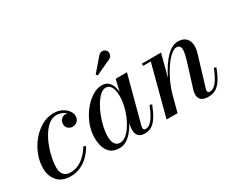

<svg xmlns="http://www.w3.org/2000/svg" viewBox="-97 -1068 1776 1454"><g transform="rotate(-30 791.0 -341.0)"><path d="M183.5 10Q109.5 10 70 -33.8Q30.5 -77.5 30.5 -148Q30.5 -206.5 52.8 -263.5Q75 -320.5 113.8 -367.2Q152.5 -414 202 -442Q251.5 -470 306.5 -470Q348.5 -470 378.8 -454Q409 -438 425.8 -415.2Q442.5 -392.5 442.5 -371Q442.5 -342 425.8 -325Q409 -308 384.5 -308Q363.5 -308 346 -321.2Q328.5 -334.5 328.5 -362.5Q328.5 -386 344.5 -402Q360.5 -418 382 -418Q397.5 -418 411 -413.8Q424.5 -409.5 433 -399.2Q441.5 -389 441.5 -371H422.5Q422.5 -388 408 -405.5Q393.5 -423 369.8 -434.8Q346 -446.5 317.5 -446.5Q283 -446.5 252.8 -423.2Q222.5 -400 198 -361.5Q173.5 -323 156 -277.2Q138.5 -231.5 129 -185Q119.5 -138.5 119.5 -101Q119.5 -60.5 139.8 -38.2Q160 -16 195.5 -16Q235 -16 268.5 -32.2Q302 -48.5 329.8 -76.8Q357.5 -105 378.5 -140L396.5 -129.5Q376 -92.5 345.2 -60.8Q314.5 -29 274 -9.5Q233.5 10 183.5 10Z M611 10Q545 10 514.2 -34Q483.5 -78 483.5 -152.5Q483.5 -210 505.2 -266.2Q527 -322.5 563 -368.5Q599 -414.5 642 -442.2Q685 -470 728.5 -470Q763.5 -470 784.2 -451.2Q805 -432.5 814 -400.8Q823 -369 823 -331Q823 -299 816 -261.5Q809 -224 795.8 -185.8Q782.5 -147.5 763.8 -112.5Q745 -77.5 721.2 -49.8Q697.5 -22 670 -6Q642.5 10 611 10ZM634 -23Q660 -23 685 -42.2Q710 -61.5 732 -94Q754 -126.5 771 -166.5Q788 -206.5 797.5 -249Q807 -291.5 807 -330.5Q807 -363.5 800.5 -387.8Q794 -412 780.5 -425.8Q767 -439.5 745 -439.5Q721 -439.5 696.8 -417.8Q672.5 -396 650.5 -360.2Q628.5 -324.5 611.5 -281.2Q594.5 -238 584.5 -193.5Q574.5 -149 574.5 -111.5Q574.5 -68 590.2 -45.5Q606 -23 634 -23ZM833 10Q795 10 777.2 -9.5Q759.5 -29 759.5 -61Q759.5 -70 760 -76.8Q760.5 -83.5 761.5 -88.5L776 -168L801.5 -246L816 -336L846 -460H944.5L836 -52.5Q834 -44.5 834 -36.5Q834 -28.5 838.2 -22.8Q842.5 -17 853 -17Q873.5 -17 892 -31.5Q910.5 -46 929.5 -77.2Q948.5 -108.5 969 -160.5L988.5 -154Q966 -96.5 943.2 -60.2Q920.5 -24 894 -7Q867.5 10 833 10ZM742 -550 730.5 -563 827 -675Q835.5 -685.5 845.8 -689.2Q856 -693 866 -692Q876 -691 884 -685.8Q892 -680.5 896.5 -673.5Q902.5 -663.5 901.8 -650.8Q901 -638 894 -627.5Q887 -617 874.5 -611.5Z M1388.5 10Q1347.5 10 1327.2 -6.5Q1307 -23 1307 -56Q1307 -67 1309 -78Q1311 -89 1314 -96L1380.5 -309.5Q1392 -348 1396.2 -376.5Q1400.5 -405 1392.8 -420.8Q1385 -436.5 1361.5 -436.5Q1340 -436.5 1311.2 -411.2Q1282.5 -386 1252.8 -343Q1223 -300 1197.5 -245.5Q1172 -191 1156.5 -133H1142.5Q1153.5 -175 1172 -221.5Q1190.5 -268 1215 -312Q1239.5 -356 1268.5 -391.8Q1297.5 -427.5 1328.8 -448.5Q1360 -469.5 1392 -469.5Q1435.5 -469.5 1458.8 -449Q1482 -428.5 1486.8 -394.2Q1491.5 -360 1479.5 -319.5L1400 -55.5Q1398.5 -51 1397.5 -46Q1396.5 -41 1396.5 -37Q1396.5 -29.5 1400.5 -24Q1404.5 -18.5 1414.5 -18.5Q1447 -18.5 1474.2 -52Q1501.5 -85.5 1531.5 -160.5L1550 -154Q1528 -95.5 1504.8 -59.5Q1481.5 -23.5 1453.8 -6.8Q1426 10 1388.5 10ZM1025.5 0 1141.5 -440.5H1075V-460H1242.5L1121.5 0Z"/></g></svg>

Font: Bodoni Moda 11pt Medium
Style: Italic
Weight: 500
Italic angle: -13°
Designer: Owen Earl
Foundry: indestructible type
Version: Version 2.004